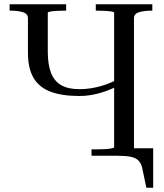

<svg xmlns="http://www.w3.org/2000/svg" viewBox="-20 -730 768 900"><path d="M353 -280Q271 -280 217.5 -300Q164 -320 137.5 -364.5Q111 -409 111 -483V-644Q111 -666 87 -673Q63 -680 31 -680H25V-710H290V-680H281Q264 -680 246 -679Q228 -678 216 -676Q204 -674 204 -670V-488Q204 -428 219 -389Q234 -350 266.5 -331Q299 -312 353 -312Q403 -312 455 -327Q507 -342 556 -372V-340Q508 -312 455.5 -296Q403 -280 353 -280ZM409 0V-30H438Q455 -30 473 -31Q491 -32 503 -34.5Q515 -37 515 -40V-670Q515 -674 503 -676Q491 -678 473 -679Q455 -680 438 -680H429V-710H694V-680H688Q657 -680 632.5 -673Q608 -666 608 -644V0ZM526 0H515V-35H698V150H666L647 59Q642 35 628.5 22Q615 9 590.5 4.5Q566 0 526 0Z"/></svg>

Font: Roboto Serif 144pt
Style: Regular
Weight: 400
Version: Version 1.008